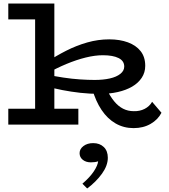

<svg xmlns="http://www.w3.org/2000/svg" viewBox="-20 -706 957 1088"><path d="M548 -174Q489 -174 435.5 -180Q382 -186 333.5 -195.5Q285 -205 242 -217V-284Q289 -274 338.5 -266.5Q388 -259 433.5 -256Q479 -253 516 -253Q565 -253 602.5 -261.5Q640 -270 662 -287.5Q684 -305 684 -329Q684 -361 652 -377Q620 -393 563 -393Q518 -393 465.5 -380Q413 -367 356.5 -343.5Q300 -320 243 -288L244 -354Q297 -389 355 -418.5Q413 -448 474.5 -465.5Q536 -483 599 -483Q659 -483 705 -466Q751 -449 777 -416Q803 -383 803 -333Q803 -295 783 -265Q763 -235 728.5 -215Q694 -195 647.5 -184.5Q601 -174 548 -174ZM27 0V-90H424V0ZM179 -27V-686H288V-27ZM27 -596V-686H280V-596ZM737 20Q681 20 635 -6.5Q589 -33 555.5 -83Q522 -133 503 -201H584Q604 -160 627 -132Q650 -104 677.5 -90Q705 -76 738 -76Q772 -75 799.5 -89Q827 -103 842 -129L895 -67Q875 -28 833.5 -4Q792 20 737 20ZM591 188Q591 232 558 278Q525 324 474 362L447 335Q490 298 512 264.5Q534 231 536 208Q528 211 517.5 212.5Q507 214 495 214Q467 214 449 199.5Q431 185 431 162Q431 138 453 121.5Q475 105 508 105Q545 105 568 127Q591 149 591 188Z"/></svg>

Font: BioRhyme SemiExpanded Medium
Style: Regular
Weight: 500
Width: 6
Designer: Aoife Mooney
Foundry: Aoife Mooney Type
Version: Version 1.600;gftools[0.9.33]